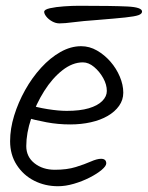

<svg xmlns="http://www.w3.org/2000/svg" viewBox="-20 -662 512 665"><path d="M261 -502Q290 -502 316 -487Q342 -472 362.5 -448.5Q383 -425 395 -396.5Q407 -368 407 -341Q407 -316 392.5 -295.5Q378 -275 353 -260.5Q328 -246 294.5 -238.5Q261 -231 223 -231Q181 -231 141 -238.5Q101 -246 62 -257L73 -301Q107 -290 145 -284Q183 -278 211 -278Q257 -278 287.5 -287Q318 -296 334 -312Q350 -328 350 -347Q350 -369 337.5 -391.5Q325 -414 306 -430Q287 -446 267 -446Q231 -446 196 -418.5Q161 -391 133 -346.5Q105 -302 88 -251.5Q71 -201 71 -156Q71 -119 99.5 -96.5Q128 -74 170 -74Q212 -74 242.5 -83.5Q273 -93 294.5 -102.5Q316 -112 330 -112Q339 -112 343.5 -108Q348 -104 348 -96Q348 -87 332 -73.5Q316 -60 290.5 -47Q265 -34 236 -25.5Q207 -17 181 -17Q136 -17 98.5 -36Q61 -55 38 -90.5Q15 -126 15 -173Q15 -216 29 -261.5Q43 -307 67 -350Q91 -393 122.5 -427.5Q154 -462 189.5 -482Q225 -502 261 -502ZM319 -593Q264 -589 234 -585Q204 -581 186 -581Q173 -581 160.5 -588Q148 -595 140.5 -604.5Q133 -614 133 -621Q133 -629 153 -633.5Q173 -638 201.5 -640Q230 -642 253 -642Q370 -642 421 -639.5Q472 -637 472 -622Q472 -614 459.5 -609.5Q447 -605 414 -601.5Q381 -598 319 -593Z"/></svg>

Font: Kalam Variable Light
Style: Regular
Weight: 300
Designer: Lipi Raval, Jonny Pinhorn
Foundry: Indian Type Foundry
Version: Version 3.000